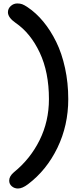

<svg xmlns="http://www.w3.org/2000/svg" viewBox="-20 -853 478 1111"><path d="M84 237.8Q63.5 237.8 48.3 224.9Q33.2 211.9 33.2 191.9Q33.2 167 60.1 144Q154.8 67.4 209 -41.7Q263.2 -150.9 263.2 -279.8Q263.2 -435.1 210 -548.3Q156.7 -661.6 70.8 -720.2Q25.9 -751.5 25.9 -782.2Q25.9 -803.2 42.2 -818.1Q58.6 -833 80.1 -833Q96.2 -833 108.4 -828.6Q120.6 -824.2 140.1 -811Q189 -778.3 230.7 -727.8Q272.5 -677.2 305.2 -610.8Q337.9 -544.4 356.4 -459Q375 -373.5 375 -279.8Q375 -127.4 312.3 2.2Q249.5 131.8 142.1 212.9Q109.4 237.8 84 237.8Z"/></svg>

Font: Shantell Sans Irregular Bouncy
Style: Regular
Weight: 500
Designer: Stephen Nixon, Anya Danilova, Shantell Martin
Foundry: Arrow Type
Version: Version 1.006;[9816181b4]